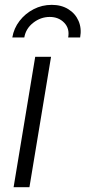

<svg xmlns="http://www.w3.org/2000/svg" viewBox="-20 -779 356 799"><path d="M36.6 0 126.5 -542.5H192.4L102.5 0ZM195.3 -758.8Q235.4 -758.8 264.4 -740.7Q293.5 -722.7 306.9 -691.9Q320.3 -661.1 313.5 -623H263.7Q270.5 -660.2 247.3 -684.3Q224.1 -708.5 187 -708.5Q149.4 -708.5 118.4 -684.3Q87.4 -660.2 81.1 -623H31.2Q37.6 -661.1 61.3 -691.9Q85 -722.7 119.9 -740.7Q154.8 -758.8 195.3 -758.8Z"/></svg>

Font: Inter 16pt Light
Style: Italic
Weight: 300
Italic angle: -9.3988°
Version: Version 4.001;git-66647c0bb